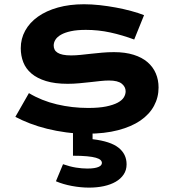

<svg xmlns="http://www.w3.org/2000/svg" viewBox="-20 -606 790 885"><path d="M113.3 -176.8Q171.9 -141.6 242.2 -125Q312.5 -108.4 386.2 -108.4Q436 -108.4 469.2 -115.2Q502.4 -122.1 522.5 -132.8Q542.5 -143.6 550.8 -157.2Q559.1 -170.9 559.1 -185.1Q559.1 -205.6 541.3 -220.2Q523.4 -234.9 482.4 -234.9Q463.4 -234.9 441.4 -232.4Q419.4 -230 395.3 -227.3Q371.1 -224.6 345 -222.2Q318.8 -219.7 292 -219.7Q233.4 -219.7 192.1 -232.4Q150.9 -245.1 125 -267.1Q99.1 -289.1 87.4 -319.1Q75.7 -349.1 75.7 -383.8Q75.7 -427.7 96.2 -464.8Q116.7 -502 154.8 -529.1Q192.9 -556.2 246.8 -571.3Q300.8 -586.4 367.2 -586.4Q401.9 -586.4 439.7 -582.3Q477.5 -578.1 514.2 -571.3Q550.8 -564.5 584.5 -555.4Q618.2 -546.4 644 -536.1L598.6 -423.8Q543.5 -444.3 488.5 -456.3Q433.6 -468.3 375.5 -468.3Q335 -468.3 306.9 -462.2Q278.8 -456.1 261.2 -446Q243.7 -436 235.6 -423.1Q227.5 -410.2 227.5 -396Q227.5 -385.7 231.7 -377.4Q235.8 -369.1 245.4 -363Q254.9 -356.9 270.3 -353.8Q285.6 -350.6 308.1 -350.6Q328.6 -350.6 351.6 -353Q374.5 -355.5 399.4 -358.2Q424.3 -360.8 450.9 -363.3Q477.5 -365.7 505.4 -365.7Q557.1 -365.7 595.9 -353.5Q634.8 -341.3 660.2 -319.3Q685.5 -297.4 698.2 -267.6Q710.9 -237.8 710.9 -202.6Q710.9 -157.2 689.9 -118.2Q668.9 -79.1 627.4 -50.5Q585.9 -22 524.2 -5.9Q462.4 10.3 381.3 10.3Q331.5 10.3 285.2 4.2Q238.8 -2 196.8 -12.5Q154.8 -22.9 117.9 -37.1Q81.1 -51.3 50.8 -67.4ZM406.7 -14.6V35.6Q489.7 45.4 526.6 75Q563.5 104.5 563.5 151.4Q563.5 178.2 550 198.2Q536.6 218.3 513.4 231.7Q490.2 245.1 458.7 252Q427.2 258.8 390.6 258.8Q352.1 258.8 311.5 251.2Q271 243.7 237.8 229.5L270.5 150.9Q302.7 162.1 330.3 166.5Q357.9 170.9 382.3 170.9Q401.9 170.9 414.8 168.7Q427.7 166.5 435.5 162.8Q443.4 159.2 446.5 154.5Q449.7 149.9 449.7 145Q449.7 137.7 443.4 131.6Q437 125.5 421.9 121.1Q406.7 116.7 380.9 114.3Q355 111.8 316.4 111.8V-14.6Z"/></svg>

Font: Krona One
Style: Regular
Weight: 400
Version: Version 1.003